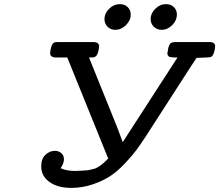

<svg xmlns="http://www.w3.org/2000/svg" viewBox="-20 -897 1060 928"><path d="M179.2 -92.8Q179.2 -129.9 199.7 -148.9Q220.2 -168 245.1 -168Q263.2 -168 276.1 -157Q289.1 -146 289.1 -127Q289.1 -107.9 272.9 -84Q300.8 -70.8 342.8 -70.8Q358.9 -70.8 373 -72Q387.2 -73.2 397.7 -73.7Q408.2 -74.2 418.2 -77.1Q428.2 -80.1 434.6 -81.1Q440.9 -82 449 -86.9Q457 -91.8 460.4 -93.5Q463.9 -95.2 471.4 -101.6Q479 -107.9 481.4 -109.9Q483.9 -111.8 492.4 -120.4Q501 -128.9 502.9 -130.9L305.2 -619.1H252Q222.2 -619.1 222.2 -641.1Q226.1 -684.1 243.2 -691.9Q246.1 -693.8 261.2 -693.8H429.2Q459 -693.8 459 -672.9Q455.1 -632.8 441.9 -624Q436 -619.1 423.8 -619.1H410.2L545.9 -283.2L573.2 -210L837.9 -619.1Q834 -619.1 827.4 -619.1Q820.8 -619.1 817.4 -619.6Q814 -620.1 808.6 -620.6Q803.2 -621.1 800 -622.1Q796.9 -623 794.4 -625.5Q792 -627.9 790.5 -631.3Q789.1 -634.8 789.1 -640.1Q789.1 -644 793.9 -667Q797.9 -682.1 804 -687.5Q810.1 -692.9 823.2 -693.8H992.2Q1020 -693.8 1020 -672.9Q1016.1 -632.8 1002 -623Q996.1 -619.1 976.1 -619.1Q960 -619.1 930.2 -617.2Q927.2 -612.3 900.9 -573.2L682.1 -233.9Q658.2 -197.8 639.6 -172.4Q621.1 -147 585.4 -108.9Q549.8 -70.8 514.9 -47.4Q480 -23.9 429.4 -6.3Q378.9 11.2 324.2 11.2Q259.3 11.2 219.2 -17.3Q179.2 -45.9 179.2 -92.8ZM484.9 -805.2Q484.9 -832 507.3 -854.5Q529.8 -877 559.1 -877Q583 -877 597.4 -862.5Q611.8 -848.1 611.8 -826.2Q611.8 -798.3 588.9 -775.6Q565.9 -752.9 537.1 -752.9Q514.2 -752.9 499.5 -768.1Q484.9 -783.2 484.9 -805.2ZM708 -805.2Q708 -832 730.5 -854.5Q752.9 -877 782.2 -877Q806.2 -877 820.6 -862.5Q835 -848.1 835 -826.2Q835 -798.3 812.5 -775.6Q790 -752.9 761.2 -752.9Q738.3 -752.9 723.1 -768.1Q708 -783.2 708 -805.2Z"/></svg>

Font: CMU Concrete
Style: BoldItalic
Weight: 700
Italic angle: -14.04°
Version: Version 0.7.0